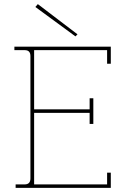

<svg xmlns="http://www.w3.org/2000/svg" viewBox="-20 -914 609 934"><path d="M56 0V-17H100Q128 -17 128 -46V-641Q128 -670 101 -670H50V-687H519V-604H501V-670H146V-382H416V-436H434V-311H416V-365H146V-17H501V-74H519V0ZM347 -737 152 -880 164 -894 357 -747Z"/></svg>

Font: Grandiflora One
Style: Regular
Weight: 400
Designer: Haesung Cho
Foundry: JAMO
Version: Version 1.000; ttfautohint (v1.8.4.7-5d5b);gftools[0.9.28]